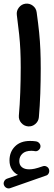

<svg xmlns="http://www.w3.org/2000/svg" viewBox="-38 -645 300 1063"><path d="M-16.1 379.4Q-20 369.6 -14.9 358.9Q-9.8 348.1 1 344.2L61.5 323.2Q40 312.5 27.3 292.2Q14.6 272 14.6 243.2Q14.6 196.3 44.9 165.8Q75.2 135.3 128.4 135.3Q147 135.3 161.6 137.7Q172.9 139.6 179.9 148.2Q187 156.7 186 167Q185.1 177.7 176 185.8Q167 193.8 155.8 191.9Q146 189.9 135.3 189.9Q102.5 189.9 85.7 206.1Q68.8 222.2 68.8 246.6Q68.8 269 83.5 280.8Q98.1 292.5 123.5 292.5Q137.7 292.5 153.8 289.1Q169.9 285.6 199.2 275.4Q210.4 271.5 220.9 277.6Q231.4 283.7 233.9 294.9Q236.3 305.7 231.2 315.2Q226.1 324.7 216.8 327.1L19 396.5Q8.3 400.4 -2 395.3Q-12.2 390.1 -16.1 379.4ZM55.2 -562Q52.2 -584.5 66.4 -603Q80.6 -621.6 103 -624.5Q125.5 -627.4 143.8 -613.5Q162.1 -599.6 165 -576.7Q173.8 -513.7 178.7 -465.1Q183.6 -416.5 185.5 -369.9Q187.5 -323.2 187.5 -265.1Q187.5 -197.3 185.1 -127Q182.6 -56.6 177.2 3.9Q175.3 26.4 157.7 41.5Q140.1 56.6 117.2 54.7Q94.7 52.7 79.6 35.2Q64.5 17.6 66.4 -4.9Q71.8 -65.4 74.2 -135Q76.7 -204.6 76.7 -270.5Q76.7 -324.7 74.7 -366.9Q72.8 -409.2 68.1 -454.3Q63.5 -499.5 55.2 -562Z"/></svg>

Font: Mikhak-FD SemiBold
Style: Regular
Weight: 600
Designer: Amin Abedi
Version: Version 3.2